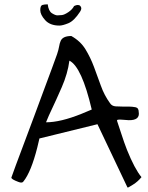

<svg xmlns="http://www.w3.org/2000/svg" viewBox="-20 -847 681 882"><path d="M543 -357.4H570.3Q586.9 -357.4 602.1 -354.5Q617.2 -351.6 617.2 -333Q624 -293.9 571.3 -294.9Q556.6 -295.9 544.4 -296.9Q532.2 -297.9 524.4 -297.4Q516.6 -296.9 517.6 -292Q527.3 -263.7 538.6 -228.5Q549.8 -193.4 563.5 -158.2Q598.6 -71.3 629.9 -33.2Q613.3 -12.7 591.3 1Q569.3 14.6 567.9 14.6Q566.4 14.6 565.4 13.7L427.7 -276.4L161.1 -210.9L151.4 -169.9Q123 -57.6 87.9 -13.7Q82 -3.9 63.5 -11.7Q32.2 -23.4 32.2 -31.2Q32.2 -33.2 52.7 -87.9Q73.2 -142.6 94.2 -198.7Q115.2 -254.9 138.2 -316.4Q161.1 -377.9 181.6 -433.6Q202.1 -489.3 218.8 -533.7Q235.4 -578.1 242.2 -598.1Q249 -618.2 251.5 -633.3Q253.9 -648.4 258.8 -659.2Q268.6 -681.6 307.6 -681.6Q349.6 -658.2 372.6 -620.6Q395.5 -583 411.6 -540Q427.7 -497.1 443.4 -453.1Q459 -409.2 485.4 -373Q494.1 -359.4 511.7 -358.4Q529.3 -357.4 543 -357.4ZM298.8 -568.4Q291 -508.8 263.7 -446.3Q236.3 -383.8 219.7 -349.1Q203.1 -314.5 191.4 -285.2Q257.8 -285.2 354.5 -324.2Q378.9 -335 401.4 -343.8Q355.5 -540 298.8 -568.4ZM199.2 -827.1Q203.1 -795.9 218.8 -786.1Q234.4 -776.4 243.7 -776.4Q252.9 -776.4 264.6 -777.8Q276.4 -779.3 294.4 -791.5Q312.5 -803.7 320.3 -819.3Q330.1 -824.2 337.4 -824.2Q344.7 -824.2 349.1 -819.3Q353.5 -814.5 353.5 -808.1Q353.5 -801.8 347.7 -793Q320.3 -751 293.9 -740.2Q267.6 -729.5 252.9 -729.5Q210 -729.5 187.5 -754.4Q165 -779.3 165 -800.3Q165 -821.3 174.8 -824.2Q184.6 -827.1 199.2 -827.1Z"/></svg>

Font: Architects Daughter
Style: Regular
Weight: 400
Designer: Kimberly Geswein
Foundry: Kimberly Geswein
Version: Version 1.002 2010